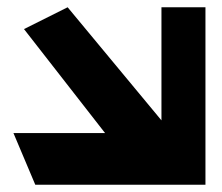

<svg xmlns="http://www.w3.org/2000/svg" viewBox="-20 -752 610 528"><path d="M166 -732 424 -421V-732H545V-244H77L17 -386H269L46 -672Z"/></svg>

Font: PatchSans
Style: PatchSans
Weight: 400
Version: Version 1.0